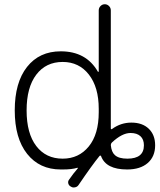

<svg xmlns="http://www.w3.org/2000/svg" viewBox="-20 -792 738 884"><path d="M268.6 -61.5Q342.8 -61.5 388.7 -117.7Q434.6 -173.8 434.6 -275.4V-291Q434.6 -390.6 389.2 -448.7Q343.8 -506.8 268.6 -506.8Q191.4 -506.8 147 -448.2Q102.5 -389.6 102.5 -283.7Q102.5 -177.7 147 -119.6Q191.4 -61.5 268.6 -61.5ZM495.1 -135.7Q490.2 -130.9 490.2 -124Q493.2 -91.8 508.8 -78.1Q526.4 -61.5 566.4 -61.5Q642.6 -61.5 642.6 -123Q642.6 -150.4 626.5 -165Q610.4 -179.7 581.1 -179.7Q542 -179.7 495.1 -135.7ZM337.9 -16.6Q338.9 -17.6 337.9 -19Q336.9 -20.5 335.9 -19.5Q311.5 -11.7 268.6 -11.7Q263.7 -11.7 259.8 -11.7Q162.1 -11.7 105 -83.5Q47.9 -155.3 47.9 -283.7Q47.9 -412.1 104.5 -483.9Q161.1 -555.7 259.8 -555.7Q377 -555.7 430.7 -461.9Q431.6 -460.9 433.1 -461.4Q434.6 -461.9 434.6 -462.9V-744.1Q434.6 -755.9 442.9 -764.2Q451.2 -772.5 462.4 -772.5Q473.6 -772.5 481.9 -764.2Q490.2 -755.9 490.2 -744.1V-201.2Q490.2 -198.2 492.2 -197.3Q494.1 -196.3 496.1 -198.2Q536.1 -227.5 585 -227.5Q635.7 -227.5 665 -199.2Q694.3 -170.9 694.3 -123Q694.3 -71.3 660.2 -41.5Q626 -11.7 565.4 -11.7Q467.8 -11.7 445.3 -73.2Q444.3 -75.2 442.4 -75.7Q440.4 -76.2 438.5 -74.2Q403.3 -31.2 341.8 59.6Q335.9 68.4 326.2 70.3Q322.3 71.3 319.3 71.3Q312.5 71.3 306.6 67.4Q296.9 62.5 294.4 52.7Q292 43 297.9 35.2Q317.4 6.8 337.9 -16.6Z"/></svg>

Font: Gen Jyuu Gothic Light
Style: Regular
Weight: 200
Designer: [Source Han Sans]
Ryoko NISHIZUKA  (kana & ideographs); Paul D. Hunt (Latin, Greek & Cyrillic); Wenlong ZHANG  (bopomofo
Version: Version 1.002.20150607